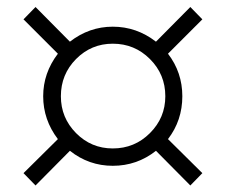

<svg xmlns="http://www.w3.org/2000/svg" viewBox="-20 -665 661 562"><path d="M537.1 -122.1 436.5 -223.6Q380.9 -179.7 310.1 -179.7Q240.2 -179.7 184.6 -223.6L84 -122.1L48.8 -158.2L149.4 -257.8Q106.4 -314.5 106.4 -383.3Q106.4 -451.2 149.4 -507.8L48.8 -608.4L84 -644.5L184.6 -543Q241.2 -586.9 310.1 -586.9Q379.9 -586.9 436.5 -543L537.1 -644.5L572.3 -608.4L471.7 -507.8Q513.7 -453.1 513.7 -383.3Q513.7 -312.5 471.7 -257.8L572.3 -158.2ZM310.1 -230.5Q374 -230.5 418.9 -275.4Q463.9 -320.3 463.9 -383.3Q463.9 -447.3 418.9 -492.2Q374 -537.1 310.1 -537.1Q247.1 -537.1 202.6 -492.2Q158.2 -447.3 158.2 -383.3Q158.2 -320.3 202.6 -275.4Q247.1 -230.5 310.1 -230.5Z"/></svg>

Font: Kelvinch
Style: Regular
Weight: 400
Designer: Paul James MIller
Foundry: High-Logic / Made with FontCreator
Version: Version 3.30 September 23, 2016